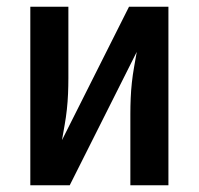

<svg xmlns="http://www.w3.org/2000/svg" viewBox="-20 -550 590 570"><path d="M187 0H70V-530H183V-318Q183 -295 182 -271.5Q181 -248 178.5 -225Q176 -202 172 -179.5Q168 -157 164 -134L363 -530H480V0H367V-212Q367 -235 368 -258.5Q369 -282 371.5 -305Q374 -328 378 -350.5Q382 -373 386 -396Z"/></svg>

Font: Lode Term
Style: Bold
Weight: 700
Monospace: yes
Designer: Belleve Invis
Foundry: Belleve Invis
Version: Version 29.2.0